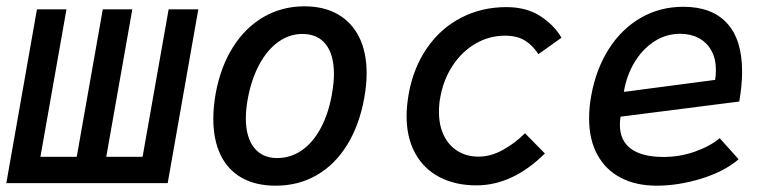

<svg xmlns="http://www.w3.org/2000/svg" viewBox="-21 -580 2441 608"><path d="M96 -550.5H189.5L107 -83.5H222L304.5 -550.5H398L315.5 -83.5H430.5L513 -550.5H607L510 0H-1Z M654.5 -203.5Q654.5 -241.5 662 -284Q677.5 -368.5 716.8 -430.8Q756 -493 814.2 -526.5Q872.5 -560 943 -560Q1005 -560 1049.2 -534.5Q1093.5 -509 1116.8 -461.5Q1140 -414 1140 -348Q1140 -311.5 1132.5 -270Q1117 -184 1078.5 -121.5Q1040 -59 982.2 -25.5Q924.5 8 852 8Q788.5 8 744.2 -17.2Q700 -42.5 677.2 -90Q654.5 -137.5 654.5 -203.5ZM1030 -281Q1036.5 -319 1036.5 -345.5Q1036.5 -406.5 1010.8 -439.5Q985 -472.5 936.5 -472.5Q895.5 -472.5 860.2 -447.2Q825 -422 800 -375.5Q775 -329 763.5 -266.5Q757.5 -233.5 757.5 -205.5Q757.5 -145.5 783.5 -112.5Q809.5 -79.5 856.5 -79.5Q899.5 -79.5 934.8 -104Q970 -128.5 994.5 -174Q1019 -219.5 1030 -281Z M1266.5 -213Q1266.5 -242.5 1273 -281.5Q1288 -365.5 1331.2 -428Q1374.5 -490.5 1439.5 -524Q1504.5 -557.5 1582.5 -557.5Q1646 -557.5 1690 -529Q1734 -500.5 1757 -460.5L1684 -408.5Q1665.5 -437 1640.8 -452Q1616 -467 1578 -467Q1528.5 -467 1485.5 -442.2Q1442.5 -417.5 1412.8 -372.8Q1383 -328 1373 -270.5Q1369 -250 1369 -226Q1369 -182.5 1384.8 -150.5Q1400.5 -118.5 1429 -101.2Q1457.5 -84 1494 -84Q1533.5 -84 1572 -105.5Q1610.5 -127 1641.5 -158L1704.5 -94Q1602.5 7 1487.5 7Q1421 7 1371 -19Q1321 -45 1293.8 -94.5Q1266.5 -144 1266.5 -213Z M1844.5 -205Q1844.5 -242 1851.5 -278.5Q1866.5 -361 1906.5 -424.2Q1946.5 -487.5 2007.2 -523Q2068 -558.5 2143 -558.5Q2233.5 -558.5 2281.2 -506.5Q2329 -454.5 2329 -353.5Q2329 -310.5 2320 -258.5L1944 -210.5Q1942 -198.5 1942 -184.5Q1942 -134.5 1977.2 -108.8Q2012.5 -83 2080 -83Q2132 -83 2180 -100Q2228 -117 2258 -142.5L2318 -75.5Q2272 -36.5 2199.5 -14.2Q2127 8 2058.5 8Q1993 8 1945 -17Q1897 -42 1870.8 -89.8Q1844.5 -137.5 1844.5 -205ZM2246 -358.5Q2246 -394.5 2231.5 -420.2Q2217 -446 2191.5 -459.5Q2166 -473 2133 -473Q2088 -473 2050.5 -448.5Q2013 -424 1988 -382.2Q1963 -340.5 1954.5 -289L2243.5 -327Q2246 -341 2246 -358.5Z"/></svg>

Font: JuliaMono MediumItalic
Style: Regular
Weight: 500
Italic angle: -9°
Monospace: yes
Designer: cormullion
Foundry: corm
Version: Version 0.049; ttfautohint (v1.8.4)